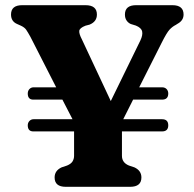

<svg xmlns="http://www.w3.org/2000/svg" viewBox="-20 -720 749 740"><path d="M87 -237Q87 -247 93.5 -253.8Q100 -260.5 109.5 -260.5H259.5L220.5 -336H108.5Q87 -336 87 -359.5Q87 -370 93.5 -376.8Q100 -383.5 109.5 -383.5H196.5L97 -578.5Q87 -596.5 80.8 -605.5Q74.5 -614.5 60.5 -621L46 -627.5Q22.5 -637.5 22.5 -664Q22.5 -700 65.5 -700H309.5Q353.5 -700 353.5 -664Q353.5 -636.5 325 -625L309.5 -621Q286.5 -612 285.5 -600.8Q284.5 -589.5 295.5 -568.5L407 -330.5L521 -564Q531 -585 527.8 -599Q524.5 -613 503.5 -621.5L484 -627.5Q474.5 -631.5 468 -640.8Q461.5 -650 461.5 -664Q461.5 -700 504.5 -700H644.5Q687.5 -700 687.5 -664Q687.5 -641 664.5 -628.5L657.5 -624Q644.5 -617.5 633.5 -605.8Q622.5 -594 603 -555L516.5 -383.5H604.5Q615.5 -383.5 622 -376.8Q628.5 -370 628.5 -359.5Q628.5 -336 604.5 -336H493L455 -260.5H604.5Q628.5 -260.5 628.5 -237Q628.5 -213.5 604.5 -213.5H450V-119.5Q450 -93 477 -82L498 -75Q525 -62.5 525 -36Q525 0 481.5 0H233.5Q190.5 0 190.5 -36Q190.5 -62.5 217.5 -75L238.5 -82Q254 -88.5 259.8 -98.2Q265.5 -108 265.5 -119.5V-213.5H108.5Q87 -213.5 87 -237Z"/></svg>

Font: Fraunces 9pt S050
Style: Bold
Weight: 700
Version: Version 1.000; ttfautohint (v1.8.3)